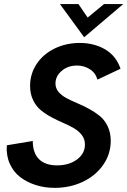

<svg xmlns="http://www.w3.org/2000/svg" viewBox="-20 -910 622 938"><path d="M391.1 -728 272.9 -890.1H363.3L408.2 -824.2L488.3 -890.1H582ZM247.1 7.8Q198.2 7.8 155 -5.9Q111.8 -19.5 78.6 -44.9Q45.4 -70.3 27.6 -110.6Q9.8 -150.9 13.2 -200.2L140.1 -221.2Q140.1 -163.1 170.4 -132.6Q200.7 -102.1 258.8 -102.1Q317.4 -102.1 356.2 -130.9Q395 -159.7 395 -204.1Q395 -230 380.1 -249.8Q365.2 -269.5 341.8 -283.2Q318.4 -296.9 289.6 -309.3Q260.7 -321.8 232.2 -336.9Q203.6 -352.1 180.2 -371.1Q156.7 -390.1 141.8 -420.7Q127 -451.2 127 -490.2Q127 -549.8 159.4 -598.1Q191.9 -646.5 247.6 -673.3Q303.2 -700.2 370.1 -700.2Q439.9 -700.2 493.7 -668.7Q547.4 -637.2 568.8 -574.2L456.1 -521Q446.8 -554.2 418.7 -572Q390.6 -589.8 356 -589.8Q311.5 -589.8 281.2 -563.7Q251 -537.6 251 -502Q251 -479 265.9 -461.2Q280.8 -443.4 304.7 -430.7Q328.6 -418 357.2 -406Q385.7 -394 414.6 -378.4Q443.4 -362.8 467.3 -343.5Q491.2 -324.2 506.1 -293Q521 -261.7 521 -222.2Q521 -156.7 483.4 -103.5Q445.8 -50.3 383.3 -21.2Q320.8 7.8 247.1 7.8Z"/></svg>

Font: HK Grotesk Legacy
Style: Bold Italic
Weight: 700
Italic angle: -13°
Designer: Alfredo Marco Pradil
Foundry: Hanken Design Co.
Version: Version 2.022;PS 002.022;hotconv 1.0.88;makeotf.lib2.5.64775